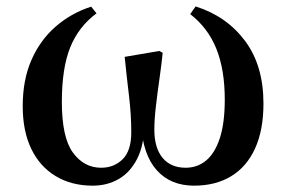

<svg xmlns="http://www.w3.org/2000/svg" viewBox="-20 -564 894 600"><path d="M269.8 16.2Q203.5 16.2 154.1 -13.6Q104.6 -43.3 77.8 -98.7Q51 -154.1 51 -232.3Q51 -314.8 78.4 -376.9Q105.7 -439 154 -481Q202.3 -523 264.8 -543.2L281.7 -522.4Q225.7 -480.8 199.5 -416.2Q173.3 -351.5 173.3 -245.3Q173.3 -134.2 208 -87Q242.6 -39.8 296 -39.8Q336.3 -39.8 363.3 -66.4Q390.2 -93 390.2 -150.5Q390.2 -205.9 383.2 -263.8Q376.2 -321.7 369.6 -386.3L478.2 -404.8L488.4 -398.8Q484.9 -363.7 478.5 -319.1Q472.1 -274.5 467.2 -232.1Q462.3 -189.8 462.3 -159.4Q462.3 -101.8 488 -70.8Q513.8 -39.8 560.2 -39.8Q596.6 -39.8 623.9 -62.2Q651.2 -84.6 666.8 -131.8Q682.4 -178.9 682.4 -252.8Q682.4 -346.1 656.2 -411.5Q629.9 -476.9 574.4 -519.9L591.3 -543.9Q688.1 -513.4 745.7 -436.3Q803.3 -359.2 803.3 -240.7Q803.3 -157.4 777.1 -100.1Q751 -42.8 702.4 -13.3Q653.8 16.2 586.3 16.2Q513.2 16.2 470 -31.9Q426.7 -80 420.6 -175.5H431.4Q430.3 -110.2 408.6 -67.7Q386.8 -25.2 350.9 -4.5Q315 16.2 269.8 16.2Z"/></svg>

Font: Noto Serif HK ExtraLight
Style: Regular
Weight: 200
Designer: Ryoko NISHIZUKA 西塚涼子 (kana & ideographs); Frank Grießhammer (Latin, Greek & Cyrillic); Wenlong ZHANG 张文龙 (bopomofo); San
Foundry: Adobe
Version: Version 2.002-H1;hotconv 1.1.0;makeotfexe 2.6.0